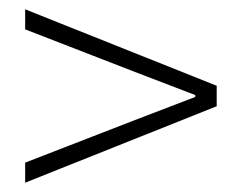

<svg xmlns="http://www.w3.org/2000/svg" viewBox="-20 -538 519 412"><path d="M34 -146V-189L266 -279L399 -330V-334L266 -385L34 -475V-518L445 -354V-310Z"/></svg>

Font: CV Source Sans Light
Style: Regular
Weight: 300
Designer: Paul D. Hunt
Foundry: Adobe Systems Incorporated
Version: Version 3.001